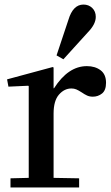

<svg xmlns="http://www.w3.org/2000/svg" viewBox="-20 -822 485 842"><path d="M215 -42 327 -40V0H26V-40L106 -42V-444L104 -446L17 -442L11 -474L211 -528L215 -526V-435H217Q279 -532 361 -532Q397 -532 421 -514Q445 -496 445 -459Q445 -426 427.5 -412Q410 -398 387 -398Q373 -398 362 -403Q351 -408 338 -417Q324 -426 314.5 -430Q305 -434 293 -434Q262 -434 238.5 -407Q215 -380 215 -324ZM258 -562 228 -579 280 -735Q300 -802 346 -802Q369 -802 384.5 -787Q400 -772 400 -748Q400 -716 366 -681Z"/></svg>

Font: Minipax
Style: Bold
Weight: 500
Designer: Raphaël Ronot, Igor Stepanchenko (Cyrillic)
Foundry: steppetype
Version: Version 1.002